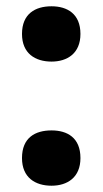

<svg xmlns="http://www.w3.org/2000/svg" viewBox="-20 -578 327 611"><path d="M50 -470C50 -408 92 -382 144 -382C194 -382 236 -408 236 -470C236 -534 194 -558 144 -558C92 -558 50 -534 50 -470ZM50 -75C50 -13 92 13 144 13C194 13 236 -13 236 -75C236 -140 194 -163 144 -163C92 -163 50 -140 50 -75Z"/></svg>

Font: Noto Sans Hebrew Extra
Style: Regular
Weight: 800
Designer: Monotype Design Team
Foundry: Monotype Imaging Inc.
Version: Version 1.902